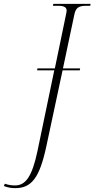

<svg xmlns="http://www.w3.org/2000/svg" viewBox="-172 -734 489 994"><path d="M-93 240C-9 240 33 187 68 23L152 -370H241L243 -380H154L213 -659C220 -693 235 -704 273 -704H295L297 -714H104L102 -704H130C158 -704 173 -697 173 -679C173 -673 171 -667 170 -660L112 -380H22L20 -370H109L22 48C-6 181 -40 226 -94 226C-113 226 -131 223 -147 217L-152 229C-134 236 -117 240 -93 240Z"/></svg>

Font: Noto Serif Display ExtraCondensed ExtraLight
Style: Italic
Weight: 200
Width: 2
Italic angle: -12°
Designer: Monotype Design Team
Foundry: Monotype Imaging Inc.
Version: Version 2.009